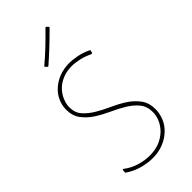

<svg xmlns="http://www.w3.org/2000/svg" viewBox="-266 -914 978 978"><g transform="rotate(-45 222.5 -425.0)"><path d="M246.1 -640.1Q265.6 -640.1 300.8 -633.8Q332 -627.9 368.2 -610.8L363.8 -592.8L356.9 -591.8Q326.2 -606.9 297.4 -613.3Q265.6 -620.1 244.1 -620.1Q206.1 -620.1 176.3 -607.4Q146 -594.7 127 -574.7Q106.9 -554.2 96.7 -528.8Q85.9 -502.9 85.9 -480Q85.9 -440.4 108.4 -415Q131.8 -388.7 165 -369.1Q199.7 -348.6 237.8 -331.5Q278.8 -313 311 -292Q344.7 -270 367.7 -238.8Q390.1 -208.5 390.1 -162.1Q390.1 -130.4 376.5 -98.6Q363.8 -68.8 337.9 -45.4Q313 -22.5 278.8 -9.3Q245.1 3.9 204.1 3.9Q166 3.9 125 -7.8Q85.9 -19 51.8 -43L53.2 -62L58.1 -64Q90.3 -39.1 128.9 -27.3Q166 -16.1 203.1 -16.1Q242.2 -16.1 272.5 -28.3Q303.2 -41 325.2 -62Q346.2 -82.5 358.4 -108.9Q370.1 -134.8 370.1 -162.1Q370.1 -203.1 347.7 -230.5Q326.2 -256.8 291 -278.3Q259.3 -297.4 217.8 -316.4Q178.2 -334.5 145 -356Q111.3 -377.9 88.4 -408.2Q65.9 -438 65.9 -482.9Q65.9 -514.6 79.1 -543.5Q92.3 -572.3 116.2 -593.3Q141.6 -615.7 172.9 -627.4Q206.5 -640.1 246.1 -640.1ZM303.2 -842.8 301.8 -837.9Q262.2 -798.3 231 -769Q189.9 -730.5 158.2 -703.1L152.8 -704.1L142.1 -716.8Q175.3 -744.6 211.9 -778.8Q241.2 -806.2 288.1 -854L293 -853Z"/></g></svg>

Font: Datalegreya
Style: Gradient
Weight: 400
Designer: Figs Lab
Foundry: Figs Lab
Version: Version 1.002;PS 001.002;hotconv 1.0.70;makeotf.lib2.5.58329